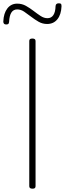

<svg xmlns="http://www.w3.org/2000/svg" viewBox="-26 -1127 392 1161"><path d="M171 14Q160 14 155.5 10Q151 6 151 -1V-879Q151 -887 155.5 -890.5Q160 -894 170 -894Q179 -894 184 -890.5Q189 -887 189 -879V-1Q189 6 185 10Q181 14 171 14ZM11 -979Q-6 -979 -6 -997Q-4 -1047 18.5 -1076Q41 -1105 78 -1105Q107 -1105 131 -1091.5Q155 -1078 177 -1061Q199 -1044 219.5 -1030.5Q240 -1017 261 -1017Q284 -1017 296.5 -1035.5Q309 -1054 310 -1090Q311 -1107 329 -1107Q340 -1107 343 -1103.5Q346 -1100 346 -1089Q344 -1039 321 -1010.5Q298 -982 259 -982Q231 -982 207.5 -995.5Q184 -1009 162 -1026Q140 -1043 120 -1056.5Q100 -1070 78 -1070Q55 -1070 43 -1051.5Q31 -1033 29 -995Q28 -986 24.5 -982.5Q21 -979 11 -979Z"/></svg>

Font: Playwrite HR Lijeva Thin
Style: Regular
Weight: 250
Designer: Veronika Burian, José Scaglione
Foundry: TypeTogether
Version: Version 1.002